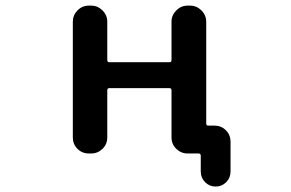

<svg xmlns="http://www.w3.org/2000/svg" viewBox="-20 -567 1040 686"><path d="M697.3 45.9V-10.7Q697.3 -18.6 689.5 -18.6H650.4Q627 -18.6 609.9 -35.2Q592.8 -51.8 592.8 -76.2V-244.1Q592.8 -252 585.9 -252H370.1Q363.3 -252 363.3 -244.1V-76.2Q363.3 -51.8 346.2 -35.2Q329.1 -18.6 305.7 -18.6H297.9Q273.4 -18.6 256.8 -35.2Q240.2 -51.8 240.2 -76.2V-489.3Q240.2 -512.7 256.8 -529.8Q273.4 -546.9 297.9 -546.9H305.7Q329.1 -546.9 346.2 -529.8Q363.3 -512.7 363.3 -489.3V-352.5Q363.3 -344.7 370.1 -344.7H585.9Q592.8 -344.7 592.8 -352.5V-489.3Q592.8 -512.7 609.9 -529.8Q627 -546.9 650.4 -546.9H659.2Q682.6 -546.9 699.7 -529.8Q716.8 -512.7 716.8 -489.3V-126Q716.8 -118.2 723.6 -118.2H746.1Q770.5 -118.2 787.1 -101.6Q803.7 -85 803.7 -60.5V45.9Q803.7 68.4 788.1 84Q772.5 99.6 750.5 99.6Q728.5 99.6 712.9 84Q697.3 68.4 697.3 45.9Z"/></svg>

Font: Rounded Mgen+ 2m medium
Style: Regular
Weight: 500
Designer: [Source Han Sans]
Ryoko NISHIZUKA  (kana & ideographs); Paul D. Hunt (Latin, Greek & Cyrillic); Wenlong ZHANG  (bopomofo
Version: Version 1.059.20150602